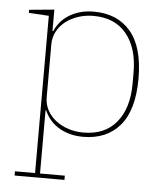

<svg xmlns="http://www.w3.org/2000/svg" viewBox="-52 -564 689 810"><g transform="rotate(5 292.5 -159.0)"><path d="M40 182H125V-484L40 -489V-502L146 -512V-421H149Q157 -440 171 -457.5Q185 -475 205.5 -488.5Q226 -502 253 -510Q280 -518 313 -518Q413 -518 469 -452Q525 -386 525 -253Q525 -120 469 -54Q413 12 313 12Q280 12 253 4Q226 -4 205.5 -17.5Q185 -31 171 -48.5Q157 -66 149 -85H146V182H251V200H40ZM313 -6Q404 -6 453 -66Q502 -126 502 -229V-277Q502 -380 453 -440Q404 -500 313 -500Q280 -500 250 -490.5Q220 -481 196.5 -463Q173 -445 159.5 -420Q146 -395 146 -365V-141Q146 -111 159.5 -86Q173 -61 196.5 -43Q220 -25 250 -15.5Q280 -6 313 -6Z"/></g></svg>

Font: IBM Plex Serif Thin
Style: Regular
Weight: 100
Designer: Mike Abbink, Paul van der Laan, Pieter van Rosmalen
Foundry: Bold Monday
Version: Version 3.001